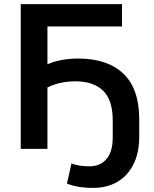

<svg xmlns="http://www.w3.org/2000/svg" viewBox="-20 -725 752 935"><path d="M433 190Q394 190 362 184.5Q330 179 306 169L328 71Q346 78 368 81.5Q390 85 415 85Q468 85 498.5 49.5Q529 14 529 -56V-138Q529 -238 482 -283.5Q435 -329 346 -329Q321 -329 297 -325.5Q273 -322 251.5 -315.5Q230 -309 211 -299V0H81V-705H574V-596H211V-412Q228 -420 252 -426.5Q276 -433 304 -436.5Q332 -440 360 -440Q503 -440 580.5 -366.5Q658 -293 658 -144V-60Q658 20 629.5 76Q601 132 551 161Q501 190 433 190Z"/></svg>

Font: Nunito Sans 11pt
Style: Bold
Weight: 700
Version: Version 3.101;gftools[0.9.27]